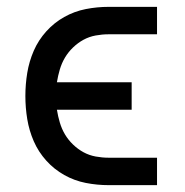

<svg xmlns="http://www.w3.org/2000/svg" viewBox="-20 -540 540 560"><path d="M297 0Q263 0 230 -6.5Q197 -13 167.5 -29.5Q138 -46 115 -71.5Q92 -97 78.5 -128Q65 -159 59.5 -192.5Q54 -226 54 -260Q54 -294 59.5 -327.5Q65 -361 78.5 -392Q92 -423 115 -448.5Q138 -474 167.5 -490.5Q197 -507 230 -513.5Q263 -520 297 -520H438V-440H297Q278 -440 259 -436.5Q240 -433 223.5 -424Q207 -415 193 -401.5Q179 -388 169.5 -372Q160 -356 154.5 -337.5Q149 -319 146 -300H364V-220H146Q149 -201 154.5 -182.5Q160 -164 169.5 -148Q179 -132 193 -118.5Q207 -105 223.5 -96Q240 -87 259 -83.5Q278 -80 297 -80H438V0Z"/></svg>

Font: Iosevka Curly Medium
Style: Regular
Weight: 500
Monospace: yes
Designer: Belleve Invis
Foundry: Belleve Invis
Version: Version 22.1.2; ttfautohint (v1.8.4)